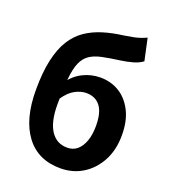

<svg xmlns="http://www.w3.org/2000/svg" viewBox="-151 -937 933 1060"><g transform="rotate(20 316.0 -407.5)"><path d="M326 14Q194 14 123 -81Q52 -176 52 -347Q52 -451 68.5 -524.5Q85 -598 115.5 -646.5Q146 -695 189.5 -724.5Q233 -754 287 -770.5Q341 -787 404 -795Q437 -800 459 -804.5Q481 -809 498.5 -815Q516 -821 533 -829L561 -700Q539 -683 505 -673.5Q471 -664 434 -659Q374 -651 331.5 -642Q289 -633 261.5 -614.5Q234 -596 218.5 -561Q203 -526 197 -466Q191 -406 191 -313Q191 -211 225.5 -158.5Q260 -106 323 -106Q358 -106 382 -127Q406 -148 419 -185.5Q432 -223 432 -273Q432 -326 419 -359.5Q406 -393 381 -409.5Q356 -426 321 -426Q290 -426 256 -408.5Q222 -391 191 -346L184 -442Q217 -487 264.5 -510Q312 -533 365 -533Q426 -533 475 -503.5Q524 -474 554 -416Q584 -358 584 -273Q584 -187 549.5 -122.5Q515 -58 457 -22Q399 14 326 14Z"/></g></svg>

Font: Noto Sans SC
Style: Bold
Weight: 700
Designer: Ryoko NISHIZUKA  (kana, bopomofo & ideographs); Paul D. Hunt (Latin, Greek & Cyrillic); Sandoll Communications , Soo-you
Foundry: Adobe
Version: Version 2.004-H2;hotconv 1.0.118;makeotfexe 2.5.65603